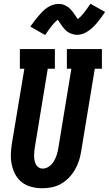

<svg xmlns="http://www.w3.org/2000/svg" viewBox="-20 -997 581 1025"><path d="M205 8Q176 8 147.5 0.5Q119 -7 97.5 -23.5Q76 -40 62.5 -64.5Q49 -89 43 -117Q37 -145 38 -174.5Q39 -204 44 -234L110 -630H86V-735H273V-630H235L167 -217Q165 -204 163.5 -192Q162 -180 162 -167.5Q162 -155 164 -143Q166 -131 171 -120.5Q176 -110 186 -103.5Q196 -97 208 -97Q226 -97 242 -108.5Q258 -120 267.5 -136Q277 -152 282.5 -169Q288 -186 291 -204L361 -630H337V-735H524V-630H486L413 -187Q409 -162 401 -137.5Q393 -113 379.5 -90Q366 -67 347 -47.5Q328 -28 304.5 -15Q281 -2 255.5 3Q230 8 205 8ZM221 -810 142 -855Q154 -872 165 -886.5Q176 -901 186.5 -913Q197 -925 207 -935.5Q217 -946 231 -955.5Q245 -965 260.5 -970.5Q276 -976 291 -976Q301 -976 309.5 -974.5Q318 -973 326.5 -969Q335 -965 341.5 -960.5Q348 -956 355 -949Q362 -942 367 -935.5Q372 -929 376.5 -922.5Q381 -916 386 -908.5Q391 -901 395 -895Q411 -907 426.5 -926.5Q442 -946 463 -977L541 -933Q529 -915 518 -900.5Q507 -886 497 -874Q487 -862 476.5 -852Q466 -842 452.5 -832.5Q439 -823 423.5 -817Q408 -811 392 -811Q383 -811 374.5 -813Q366 -815 357 -818.5Q348 -822 341.5 -826.5Q335 -831 328 -838Q321 -845 316 -852Q311 -859 306.5 -865Q302 -871 297 -879Q292 -887 288 -892Q273 -880 257.5 -860.5Q242 -841 221 -810Z"/></svg>

Font: Iosevka Slab Extrabold
Style: Italic
Weight: 800
Italic angle: -9°
Monospace: yes
Designer: Belleve Invis
Foundry: Belleve Invis
Version: Version 11.1.0; ttfautohint (v1.8.3)